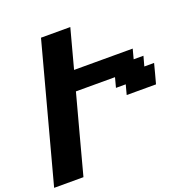

<svg xmlns="http://www.w3.org/2000/svg" viewBox="-151 -1015 1122 1154"><g transform="rotate(-20 410.5 -437.5)"><path d="M0 0H187.5Q209.5 -83 254.2 -250Q298.8 -417 321.3 -500H571.3L554.7 -437.5H617.2L600.6 -375H788.1Q793.9 -395.5 804.9 -437.3Q815.9 -479 821.3 -500H758.8L775.9 -562.5H713.4L730 -625H355Q366.2 -667 388.4 -750Q410.6 -833 421.9 -875H234.4Q195.3 -729 117.2 -437.5Q39.1 -146 0 0Z"/></g></svg>

Font: Faithful 32x
Style: SemiboldOblique
Weight: 400
Foundry: Faithful Resource Pack
Version: Version 1.0; January 27, 2023